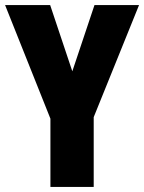

<svg xmlns="http://www.w3.org/2000/svg" viewBox="-20 -734 566 754"><path d="M264 -454 351 -714H526L348 -274V0H178V-268L0 -714H177Z"/></svg>

Font: Noto Sans Tamil ExtraCondensed Black
Style: Regular
Weight: 900
Width: 2
Designer: Jelle Bosma - Monotype Design Team
Foundry: Monotype Imaging Inc.
Version: Version 2.004; ttfautohint (v1.8.4.7-5d5b)